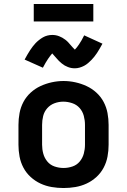

<svg xmlns="http://www.w3.org/2000/svg" viewBox="-20 -939 640 967"><path d="M300 8Q270 8 240.5 3Q211 -2 184 -14.5Q157 -27 134.5 -47.5Q112 -68 98 -94.5Q84 -121 78.5 -150.5Q73 -180 73 -210V-310Q73 -340 78.5 -369.5Q84 -399 98 -425.5Q112 -452 134.5 -472.5Q157 -493 184 -505.5Q211 -518 240.5 -524.5Q270 -531 300 -531Q330 -531 359.5 -524.5Q389 -518 416 -505.5Q443 -493 465.5 -472.5Q488 -452 502 -425.5Q516 -399 521.5 -369.5Q527 -340 527 -310V-210Q527 -180 521.5 -150.5Q516 -121 502 -94.5Q488 -68 465.5 -47.5Q443 -27 416 -14.5Q389 -2 359.5 3Q330 8 300 8ZM300 -93Q323 -93 345 -100.5Q367 -108 381.5 -125.5Q396 -143 402 -165Q408 -187 408 -210V-310Q408 -333 402 -355.5Q396 -378 381 -395Q366 -412 343.5 -419.5Q321 -427 299 -427Q276 -427 254.5 -419Q233 -411 218 -394Q203 -377 197.5 -355Q192 -333 192 -310V-210Q192 -187 198 -165Q204 -143 218.5 -125.5Q233 -108 255 -100.5Q277 -93 300 -93ZM357 -595Q348 -595 339.5 -596.5Q331 -598 322 -601.5Q313 -605 306 -609Q299 -613 291 -619.5Q283 -626 277 -632Q271 -638 266 -644Q261 -650 254 -657.5Q247 -665 243 -670Q237 -663 232.5 -657Q228 -651 222 -642.5Q216 -634 209.5 -622.5Q203 -611 196 -598L104 -639Q111 -652 118 -664Q125 -676 131.5 -686Q138 -696 145 -705Q152 -714 159 -721.5Q166 -729 176 -737Q186 -745 196.5 -751Q207 -757 219 -760Q231 -763 243 -763Q252 -763 260.5 -761.5Q269 -760 278 -756.5Q287 -753 294 -749Q301 -745 309 -739Q317 -733 323 -726.5Q329 -720 334 -714Q339 -708 345.5 -701Q352 -694 357 -689Q363 -695 367.5 -701Q372 -707 378 -715.5Q384 -724 390.5 -735.5Q397 -747 404 -761L496 -719Q489 -706 482 -694Q475 -682 468.5 -672Q462 -662 455 -653.5Q448 -645 441 -637.5Q434 -630 424 -621.5Q414 -613 403.5 -607.5Q393 -602 381 -598.5Q369 -595 357 -595ZM150 -831V-919H450V-831Z"/></svg>

Font: Zed Sans Extended
Style: Bold
Weight: 700
Width: 7
Designer: Belleve Invis
Foundry: Belleve Invis
Version: Version 1.0.0; ttfautohint (v1.8.4)